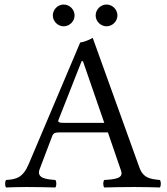

<svg xmlns="http://www.w3.org/2000/svg" viewBox="-20 -825 735 847"><path d="M155 -79 210 -224C215 -237 221 -241 245 -241H456L514 -72C526 -38 488 -34 440 -31C434 -25 434 -4 440 2C477 1 532 0 571 0C612 0 650 1 685 2C691 -4 691 -25 685 -31C646 -35 612 -38 595 -86L389 -658C374 -649 347 -638 334 -638L107 -102C81 -40 51 -34 7 -31C1 -25 1 -4 7 2C33 1 66 0 96 0C137 0 187 1 224 2C230 -4 230 -25 224 -31C186 -34 139 -38 155 -79ZM263 -283C241 -283 234 -286 238 -296L340 -555H346L440 -283ZM213 -757C213 -731 235 -709 261 -709C287 -709 309 -731 309 -757C309 -783 287 -805 261 -805C235 -805 213 -783 213 -757ZM402 -757C402 -731 424 -709 450 -709C476 -709 498 -731 498 -757C498 -783 476 -805 450 -805C424 -805 402 -783 402 -757Z"/></svg>

Font: Libertinus Serif
Style: Regular
Weight: 400
Designer: Philipp H. Poll, Khaled Hosny
Foundry: Caleb Maclennan
Version: Version 7.050;RELEASE